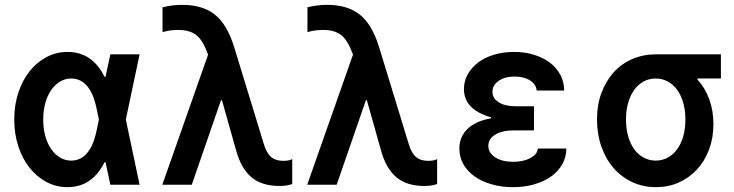

<svg xmlns="http://www.w3.org/2000/svg" viewBox="-20 -765 3040 795"><path d="M397 -305V-235L379 -320Q366 -380 339.6 -410Q313.1 -440 275 -440Q249.9 -440 228.4 -427Q207 -414 191.5 -391.5Q176 -369 167.5 -337.8Q159 -306.6 159 -269.8Q159 -233 167.5 -202Q176 -171 191.5 -148.3Q207 -125.7 228.5 -112.8Q249.9 -100 275 -100Q313.1 -100 339.6 -130Q366 -160 379 -220ZM451 -210Q428 -98 380.5 -44Q333 10 260 10Q212.5 10 172.3 -11.5Q132 -33 102.4 -70.3Q72.8 -107.7 55.9 -159Q39 -210.3 39 -270Q39 -330 56 -381.5Q73 -433 103 -470.5Q133 -508 173.3 -529Q213.5 -550 261 -550Q334 -550 381 -496Q428 -442 451 -330L463 -270ZM403 -447H417L437 -540H558L501 -270L558 0H437L417 -93H403L422 -270Z M652 0H774L895 -350H899L958 -141Q979 -66 1022 -30.5Q1065 5 1136 5Q1150 5 1163 3.5Q1176 2 1190 -3V-106Q1182 -102 1172.5 -100.5Q1163 -99 1153 -99Q1121 -99 1102 -115.5Q1083 -132 1072 -170L949 -572Q920 -665 869 -705Q818 -745 734 -745Q714 -745 694.5 -742.5Q675 -740 653 -735V-632Q670 -637 685.5 -639Q701 -641 718 -641Q766 -641 793 -619.5Q820 -598 840 -543L864 -477L854 -574Z M1252 0H1374L1495 -350H1499L1558 -141Q1579 -66 1622 -30.5Q1665 5 1736 5Q1750 5 1763 3.5Q1776 2 1790 -3V-106Q1782 -102 1772.5 -100.5Q1763 -99 1753 -99Q1721 -99 1702 -115.5Q1683 -132 1672 -170L1549 -572Q1520 -665 1469 -705Q1418 -745 1334 -745Q1314 -745 1294.5 -742.5Q1275 -740 1253 -735V-632Q1270 -637 1285.5 -639Q1301 -641 1318 -641Q1366 -641 1393 -619.5Q1420 -598 1440 -543L1464 -477L1454 -574Z M2202 -390H2316Q2316 -425 2300.5 -454.5Q2285 -484 2257.5 -505Q2230 -526 2192 -538Q2154 -550 2109 -550Q2064 -550 2025.5 -538.5Q1987 -527 1959.5 -506Q1932 -485 1916.5 -457Q1901 -429 1901 -396Q1901 -354 1928.5 -325Q1956 -296 2013 -279V-275Q1950 -264 1916 -231.5Q1882 -199 1882 -149Q1882 -115 1898.5 -85.5Q1915 -56 1944.5 -35Q1974 -14 2015 -2Q2056 10 2104 10Q2152 10 2193 -2Q2234 -14 2263 -35Q2292 -56 2308.5 -85.5Q2325 -115 2325 -150H2207Q2205 -126 2176 -110.5Q2147 -95 2105 -95Q2059 -95 2030.5 -113.5Q2002 -132 2002 -161Q2002 -190 2030.5 -207.5Q2059 -225 2106 -225H2191V-325H2114Q2071 -325 2045 -341.5Q2019 -358 2019 -385Q2019 -412 2044.5 -430Q2070 -448 2111 -448Q2149 -448 2174.5 -432Q2200 -416 2202 -390Z M2695 -100Q2668 -100 2645 -112.5Q2622 -125 2605.8 -147.5Q2589.6 -170.1 2580.8 -201.3Q2572 -232.4 2572 -270Q2572 -307.6 2580.8 -338.7Q2589.6 -369.9 2605.8 -392.5Q2622 -415 2644.8 -427.5Q2667.5 -440 2695 -440Q2722 -440 2745 -427.5Q2768 -415 2784.2 -392.5Q2800.4 -369.9 2809.2 -338.7Q2818 -307.6 2818 -270Q2818 -232.4 2809.2 -201.3Q2800.4 -170.1 2784.2 -147.5Q2768 -125 2745 -112.5Q2722 -100 2695 -100ZM2695.7 10Q2747.3 10 2790.6 -9.3Q2834 -28.6 2866 -63.3Q2898 -98 2916 -145.9Q2934 -193.9 2934 -251Q2934 -307.4 2916.5 -354.8Q2898.9 -402.1 2867 -436.6Q2835 -471 2791.5 -490.5Q2748 -510 2695 -510L2868 -426V-440H2965V-540H2694.9Q2643 -540 2598 -520.5Q2553 -501 2520.9 -465.3Q2488.8 -429.7 2470.4 -380.3Q2452 -331 2452 -270.2Q2452 -209.4 2470 -158.2Q2488 -107 2520.4 -69.5Q2552.8 -32.1 2597.9 -11Q2643 10 2695.7 10Z"/></svg>

Font: CommitMonoV142 ExtLt
Style: Regular
Weight: 200
Monospace: yes
Designer: Eigil Nikolajsen
Foundry: Eigil Nikolajsen
Version: Version 1.142